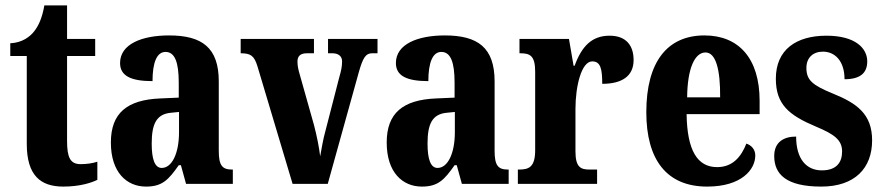

<svg xmlns="http://www.w3.org/2000/svg" viewBox="-20 -680 3268 710"><path d="M214 10C277 10 320 -5 340 -15V-82C322 -76 300 -73 278 -73C239 -73 228 -99 228 -159V-473H332V-536H228V-660H144C136 -613 122 -584 107 -565C91 -544 62 -522 18 -520V-473H79V-148C79 -31 130 10 214 10Z M520 10C580 10 603 -15 641 -69H649L668 0H841V-53H838C801 -53 789 -69 789 -123V-379C789 -504 727 -549 605 -549C505 -549 424 -517 424 -447C424 -400 463 -380 544 -380C544 -449 560 -488 592 -488C627 -488 641 -449 641 -374V-319L573 -316C450 -311 390 -262 390 -153C390 -42 449 10 520 10ZM578 -59C552 -59 541 -92 541 -149C541 -221 558 -258 612 -263L642 -266V-191C642 -113 616 -59 578 -59Z M932 -435 1062 0H1192L1306 -410C1322 -468 1333 -483 1356 -483H1376V-536H1193V-483H1209C1234 -483 1245 -470 1245 -453C1245 -432 1241 -417 1234 -392L1184 -198C1174 -163 1169 -128 1164 -102C1160 -135 1152 -176 1141 -218L1088 -406C1084 -420 1080 -435 1080 -452C1080 -471 1089 -483 1115 -483H1141V-536H870V-483C907 -483 920 -474 932 -435Z M1540 10C1600 10 1623 -15 1661 -69H1669L1688 0H1861V-53H1858C1821 -53 1809 -69 1809 -123V-379C1809 -504 1747 -549 1625 -549C1525 -549 1444 -517 1444 -447C1444 -400 1483 -380 1564 -380C1564 -449 1580 -488 1612 -488C1647 -488 1661 -449 1661 -374V-319L1593 -316C1470 -311 1410 -262 1410 -153C1410 -42 1469 10 1540 10ZM1598 -59C1572 -59 1561 -92 1561 -149C1561 -221 1578 -258 1632 -263L1662 -266V-191C1662 -113 1636 -59 1598 -59Z M1895 0H2188V-53H2160C2128 -53 2108 -61 2108 -120V-277C2108 -361 2130 -453 2170 -453C2201 -453 2207 -425 2207 -370C2278 -370 2323 -397 2323 -458C2323 -510 2297 -548 2234 -548C2169 -548 2131 -509 2105 -437H2101L2084 -536H1901V-483H1904C1940 -483 1959 -474 1959 -415V-125C1959 -62 1936 -53 1899 -53H1895Z M2595 10C2722 10 2773 -53 2773 -105C2773 -128 2758 -143 2740 -149C2721 -100 2689 -62 2632 -62C2559 -62 2521 -123 2519 -258H2789V-307C2789 -465 2711 -549 2585 -549C2449 -549 2370 -453 2370 -265C2370 -91 2444 10 2595 10ZM2643 -320H2521C2522 -427 2549 -486 2589 -486C2627 -486 2644 -423 2643 -320Z M3017 10C3141 10 3205 -58 3205 -161C3205 -258 3149 -298 3060 -334C2984 -365 2962 -384 2962 -429C2962 -467 2987 -489 3023 -489C3068 -489 3103 -454 3103 -387C3161 -387 3187 -410 3187 -453C3187 -501 3144 -548 3036 -548C2924 -548 2849 -496 2849 -389C2849 -294 2897 -254 2997 -212C3064 -184 3094 -163 3094 -120C3094 -80 3074 -50 3019 -50C2962 -50 2924 -92 2924 -175C2880 -175 2843 -156 2843 -103C2843 -36 2887 10 3017 10Z"/></svg>

Font: Noto Serif Thai ExtraCondensed ExtraBold
Style: Regular
Weight: 800
Width: 2
Designer: Monotype Design Team
Foundry: Monotype Imaging Inc.
Version: Version 2.002